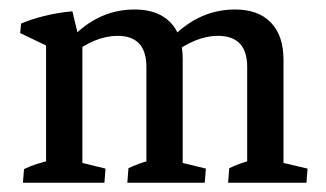

<svg xmlns="http://www.w3.org/2000/svg" viewBox="-20 -393 702 413"><path d="M511.7 -2.9V-249Q511.7 -315.9 448.7 -315.9Q400.9 -315.9 348.1 -274.9L338.4 -299.3Q400.9 -372.6 485.8 -372.6Q535.6 -372.6 562.7 -344.5Q589.8 -316.4 589.8 -264.2V-2.9ZM29.3 0 31.7 -29.3Q45.9 -36.1 60.1 -40.5Q74.2 -44.9 88.4 -48.3L79.1 -12.2V-79.1H157.2V-12.2L149.4 -44.4L207 -30.3L204.6 0ZM79.1 -2.9V-329.1L157.2 -308.6V-2.9ZM253.9 0 256.3 -31.2Q266.6 -36.1 278.3 -40.5Q290 -44.9 304.2 -48.3L294.9 -12.2V-79.1H373V-12.2L365.2 -44.4L422.9 -30.3L420.4 0ZM294.9 -2.9V-249Q294.9 -315.9 232.9 -315.9Q184.6 -315.9 132.8 -274.9L123 -299.3Q185.1 -372.6 269.5 -372.6Q318.8 -372.6 345.9 -345.5Q373 -318.4 373 -266.1V-2.9ZM79.1 -248.5V-311L90.8 -289.6L23.4 -321.8L25.4 -342.3Q46.9 -351.6 75.2 -358.6Q103.5 -365.7 135.7 -368.7L154.3 -291ZM470.7 0 473.1 -31.2Q483.4 -36.1 495.1 -40.5Q506.8 -44.9 521 -48.3L511.7 -12.2V-79.1H589.8V-12.2L582 -44.4L641.6 -30.3L639.2 0Z"/></svg>

Font: Markazi Text
Style: Regular
Weight: 400
Designer: Borna Izadpanah (Arabic designer), Fiona Ross (Arabic design director) and Florian Runge (Latin designer)
Foundry: Borna Izadpanah and Florian Runge
Version: Version 1.000